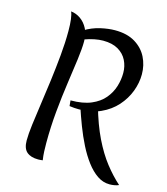

<svg xmlns="http://www.w3.org/2000/svg" viewBox="-126 -923 927 1068"><g transform="rotate(15 337.5 -389.0)"><path d="M430 -357Q459 -255 495 -181Q531 -107 572.5 -54Q614 -1 658 38Q647 43 633 45.5Q619 48 605 48Q567 48 534 25.5Q501 3 472 -35.5Q443 -74 418.5 -122.5Q394 -171 373.5 -224.5Q353 -278 336 -330ZM241 -741Q284 -767 330 -777.5Q376 -788 414 -788Q484 -788 530 -760Q576 -732 598.5 -687Q621 -642 621 -589Q621 -540 602.5 -491Q584 -442 547.5 -401Q511 -360 457 -335.5Q403 -311 333 -311Q319 -311 305.5 -312Q292 -313 278 -315L275 -347Q346 -347 393 -367Q440 -387 467.5 -420Q495 -453 507 -492Q519 -531 519 -570Q519 -609 502.5 -642Q486 -675 452 -695Q418 -715 365 -715Q342 -715 314.5 -709.5Q287 -704 257 -693ZM97 -69Q97 -105 104 -161Q111 -217 121 -285Q131 -353 140.5 -427Q150 -501 157 -575Q164 -649 164 -716Q164 -795 150 -826Q180 -823 205.5 -805Q231 -787 247 -756.5Q263 -726 263 -683Q263 -642 254.5 -578Q246 -514 234.5 -434.5Q223 -355 214.5 -265.5Q206 -176 206 -83Q206 -60 207 -35.5Q208 -11 212 15Q203 16 197 16.5Q191 17 186 17Q143 17 120 -3Q97 -23 97 -69Z"/></g></svg>

Font: Merienda
Style: Regular
Weight: 400
Designer: Eduardo Rodriguez Tunni
Foundry: Eduardo Rodriguez Tunni
Version: Version 2.001